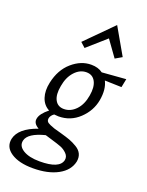

<svg xmlns="http://www.w3.org/2000/svg" viewBox="-237 -787 889 1162"><g transform="rotate(20 207.5 -205.5)"><path d="M290 -607 171 -502 140 -530 309 -700 407 -529 364 -504ZM473 -411 462 -356 354 -359Q379 -310 366 -237Q353 -165 297 -112Q241 -59 164 -59Q154 -59 136 -61Q116 -47 112 -28Q110 -17 115 -8.5Q120 0 138 7.5Q156 15 166.5 18.5Q177 22 208 30Q213 31 215 32Q251 42 274 50.5Q297 59 322 74Q347 89 357 110.5Q367 132 362 160Q349 220 285.5 254.5Q222 289 125 289Q35 289 -16 255Q-67 221 -56 166Q-40 93 77 52Q38 30 45 -2Q51 -35 99 -73Q61 -93 47 -135.5Q33 -178 45 -233Q64 -321 121.5 -371Q179 -421 245 -421Q290 -421 319 -399ZM299 -243Q309 -300 291 -334Q273 -368 233 -368Q191 -368 158 -332Q125 -296 115 -237Q104 -179 121.5 -145.5Q139 -112 179 -112Q222 -112 255.5 -147Q289 -182 299 -243ZM291 177Q296 153 277.5 134.5Q259 116 237 107.5Q215 99 174 87Q148 80 131 74Q25 101 13 151Q4 188 42.5 212Q81 236 150 236Q277 236 291 177Z"/></g></svg>

Font: EauTest Medium
Style: Italic
Weight: 500
Italic angle: -12°
Designer: Christian Thalmann (Catharsis Fonts)
Version: Version 0.001;PS 000.001;hotconv 1.0.88;makeotf.lib2.5.64775